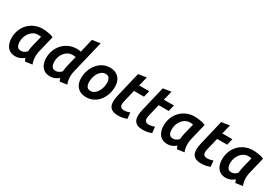

<svg xmlns="http://www.w3.org/2000/svg" viewBox="52 -1784 4031 2806"><g transform="rotate(30 2067.5 -381.0)"><path d="M224.2 13.8Q162.8 13.8 122.8 -13.6Q82.8 -41 63.2 -89.2Q43.8 -137.5 43.8 -198.2Q43.8 -269.8 68.5 -331.5Q93.2 -393.2 137.5 -438.9Q181.8 -484.5 241.8 -510.2Q301.8 -536 372 -536Q386.8 -536 417.8 -534Q448.8 -532 486.5 -524.8Q524.2 -517.5 558 -501L490.5 -220.2Q481.8 -183.2 480.5 -146.1Q479.2 -109 485.6 -74.5Q492 -40 504 -8.8L385.8 8.2Q379.8 -3.8 374.9 -15.8Q370 -27.8 365.5 -42Q336 -16.8 301 -1.5Q266 13.8 224.2 13.8ZM254.5 -96.8Q281.5 -96.8 303.9 -108.1Q326.2 -119.5 349.8 -143.8Q351.5 -169.2 356.6 -198.4Q361.8 -227.5 367.2 -251.8L409.5 -422Q395.5 -424.5 383.9 -425.8Q372.2 -427 357.2 -427Q317.2 -427 283.6 -409Q250 -391 225.4 -360Q200.8 -329 187.2 -290.4Q173.8 -251.8 173.8 -209.8Q173.8 -173 182.2 -147.6Q190.8 -122.2 208.6 -109.5Q226.5 -96.8 254.5 -96.8Z M809.2 13.5Q745.2 13.5 705.1 -15.2Q665 -44 646.5 -92Q628 -140 628 -198.2Q628 -265 651.2 -325.4Q674.5 -385.8 717.8 -432.4Q761 -479 821.4 -506Q881.8 -533 955.8 -533Q973.2 -533 989 -531Q1004.8 -529 1020.8 -525.2L1075.2 -754.8L1211 -776L1076.5 -216.2Q1068 -180 1067.1 -143.1Q1066.2 -106.2 1072.9 -72.2Q1079.5 -38.2 1091 -8.8L972.5 8.2Q966.8 -3.2 961.8 -15.5Q956.8 -27.8 952.5 -42Q935.8 -27.5 913.9 -14.9Q892 -2.2 866 5.6Q840 13.5 809.2 13.5ZM839.2 -97Q859 -97 875.5 -102.6Q892 -108.2 907.2 -118.6Q922.5 -129 936.8 -143.5Q938.2 -168.8 943.4 -197.4Q948.5 -226 954.2 -251.8L995 -419.8Q981.8 -421.8 972.9 -422.8Q964 -423.8 943.2 -423.8Q900.5 -423.8 866.4 -405.4Q832.2 -387 807.9 -356.1Q783.5 -325.2 770.8 -287.1Q758 -249 758 -208.8Q758 -175 765.6 -150Q773.2 -125 791.4 -111Q809.5 -97 839.2 -97Z M1417.2 13.5Q1352.5 13.5 1307.9 -12.6Q1263.2 -38.8 1240 -85.5Q1216.8 -132.2 1216.8 -194Q1216.8 -261.5 1237.8 -323Q1258.8 -384.5 1297.6 -432.6Q1336.5 -480.8 1390.5 -509Q1444.5 -537.2 1510.5 -537.2Q1575.5 -537.2 1620 -511.1Q1664.5 -485 1687.8 -438.8Q1711 -392.5 1711 -330Q1711 -262.5 1690.5 -200.9Q1670 -139.2 1631.9 -91.1Q1593.8 -43 1539.4 -14.8Q1485 13.5 1417.2 13.5ZM1429 -97.5Q1455.5 -97.5 1479 -109.5Q1502.5 -121.5 1521.1 -143.1Q1539.8 -164.8 1553.2 -192.6Q1566.8 -220.5 1574 -252.4Q1581.2 -284.2 1581.2 -317.2Q1581.2 -369.2 1561.5 -397.8Q1541.8 -426.2 1498.8 -426.2Q1472.2 -426.2 1448.9 -414.2Q1425.5 -402.2 1406.8 -380.6Q1388 -359 1374.5 -331.1Q1361 -303.2 1353.9 -271.4Q1346.8 -239.5 1346.8 -206.5Q1346.8 -154.5 1366.5 -126Q1386.2 -97.5 1429 -97.5Z M1958.5 12Q1893.8 12 1857.5 -7.8Q1821.2 -27.5 1807.1 -61.9Q1793 -96.2 1794.6 -140.9Q1796.2 -185.5 1808 -235.2L1908.8 -659.8L2044.5 -681L2006.2 -524H2175.8L2149.5 -416.8H1980.5L1932.8 -217.2Q1924.5 -184.5 1925 -157.2Q1925.5 -130 1942 -113.9Q1958.5 -97.8 1997 -97.8Q2022.8 -97.8 2045.5 -102.9Q2068.2 -108 2092 -116.8L2101.8 -15Q2072.5 -4 2037.9 4Q2003.2 12 1958.5 12Z M2375.5 12Q2310.8 12 2274.5 -7.8Q2238.2 -27.5 2224.1 -61.9Q2210 -96.2 2211.6 -140.9Q2213.2 -185.5 2225 -235.2L2325.8 -659.8L2461.5 -681L2423.2 -524H2592.8L2566.5 -416.8H2397.5L2349.8 -217.2Q2341.5 -184.5 2342 -157.2Q2342.5 -130 2359 -113.9Q2375.5 -97.8 2414 -97.8Q2439.8 -97.8 2462.5 -102.9Q2485.2 -108 2509 -116.8L2518.8 -15Q2489.5 -4 2454.9 4Q2420.2 12 2375.5 12Z M2789.2 13.8Q2727.8 13.8 2687.8 -13.6Q2647.8 -41 2628.2 -89.2Q2608.8 -137.5 2608.8 -198.2Q2608.8 -269.8 2633.5 -331.5Q2658.2 -393.2 2702.5 -438.9Q2746.8 -484.5 2806.8 -510.2Q2866.8 -536 2937 -536Q2951.8 -536 2982.8 -534Q3013.8 -532 3051.5 -524.8Q3089.2 -517.5 3123 -501L3055.5 -220.2Q3046.8 -183.2 3045.5 -146.1Q3044.2 -109 3050.6 -74.5Q3057 -40 3069 -8.8L2950.8 8.2Q2944.8 -3.8 2939.9 -15.8Q2935 -27.8 2930.5 -42Q2901 -16.8 2866 -1.5Q2831 13.8 2789.2 13.8ZM2819.5 -96.8Q2846.5 -96.8 2868.9 -108.1Q2891.2 -119.5 2914.8 -143.8Q2916.5 -169.2 2921.6 -198.4Q2926.8 -227.5 2932.2 -251.8L2974.5 -422Q2960.5 -424.5 2948.9 -425.8Q2937.2 -427 2922.2 -427Q2882.2 -427 2848.6 -409Q2815 -391 2790.4 -360Q2765.8 -329 2752.2 -290.4Q2738.8 -251.8 2738.8 -209.8Q2738.8 -173 2747.2 -147.6Q2755.8 -122.2 2773.6 -109.5Q2791.5 -96.8 2819.5 -96.8Z M3361.5 12Q3296.8 12 3260.5 -7.8Q3224.2 -27.5 3210.1 -61.9Q3196 -96.2 3197.6 -140.9Q3199.2 -185.5 3211 -235.2L3311.8 -659.8L3447.5 -681L3409.2 -524H3578.8L3552.5 -416.8H3383.5L3335.8 -217.2Q3327.5 -184.5 3328 -157.2Q3328.5 -130 3345 -113.9Q3361.5 -97.8 3400 -97.8Q3425.8 -97.8 3448.5 -102.9Q3471.2 -108 3495 -116.8L3504.8 -15Q3475.5 -4 3440.9 4Q3406.2 12 3361.5 12Z M3775.2 13.8Q3713.8 13.8 3673.8 -13.6Q3633.8 -41 3614.2 -89.2Q3594.8 -137.5 3594.8 -198.2Q3594.8 -269.8 3619.5 -331.5Q3644.2 -393.2 3688.5 -438.9Q3732.8 -484.5 3792.8 -510.2Q3852.8 -536 3923 -536Q3937.8 -536 3968.8 -534Q3999.8 -532 4037.5 -524.8Q4075.2 -517.5 4109 -501L4041.5 -220.2Q4032.8 -183.2 4031.5 -146.1Q4030.2 -109 4036.6 -74.5Q4043 -40 4055 -8.8L3936.8 8.2Q3930.8 -3.8 3925.9 -15.8Q3921 -27.8 3916.5 -42Q3887 -16.8 3852 -1.5Q3817 13.8 3775.2 13.8ZM3805.5 -96.8Q3832.5 -96.8 3854.9 -108.1Q3877.2 -119.5 3900.8 -143.8Q3902.5 -169.2 3907.6 -198.4Q3912.8 -227.5 3918.2 -251.8L3960.5 -422Q3946.5 -424.5 3934.9 -425.8Q3923.2 -427 3908.2 -427Q3868.2 -427 3834.6 -409Q3801 -391 3776.4 -360Q3751.8 -329 3738.2 -290.4Q3724.8 -251.8 3724.8 -209.8Q3724.8 -173 3733.2 -147.6Q3741.8 -122.2 3759.6 -109.5Q3777.5 -96.8 3805.5 -96.8Z"/></g></svg>

Font: Ubuntu Sans
Style: Italic
Weight: 400
Italic angle: -13.5°
Designer: Dalton Maag Ltd
Foundry: Dalton Maag Ltd
Version: Version 1.006